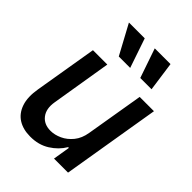

<svg xmlns="http://www.w3.org/2000/svg" viewBox="-226 -890 1006 1006"><g transform="rotate(45 276.5 -387.5)"><path d="M388.7 -225.6 442.4 -545.9H548.3L457.5 0H353.5L369.1 -94.7H363.3Q337.9 -51.3 291.5 -22Q245.1 7.3 183.1 6.8Q130.9 6.8 94.2 -16.1Q57.6 -39.1 42 -85Q26.4 -130.9 38.1 -198.7L96.2 -545.9H202.6L147.5 -210.9Q138.2 -155.8 163.8 -122.6Q189.5 -89.4 238.3 -89.8Q268.1 -89.8 300 -104.5Q332 -119.1 356.7 -149.4Q381.3 -179.7 388.7 -225.6ZM215.3 -618.2 127 -781.7H244.1L299.8 -618.2ZM374.5 -618.2 318.4 -781.7H435.1L458 -618.2Z"/></g></svg>

Font: Inter Tight Medium
Style: Italic
Weight: 500
Italic angle: -9.39999°
Designer: Rasmus Andersson
Foundry: rsms
Version: Version 3.004